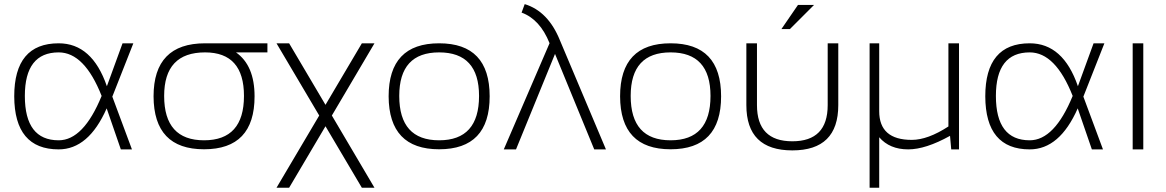

<svg xmlns="http://www.w3.org/2000/svg" viewBox="-20 -722 5634 928"><path d="M48.8 -256.3Q48.8 -512.7 263.7 -512.7Q425.3 -512.7 496.6 -305.2L572.3 -512.7H624.5L522.9 -254.9L617.7 0H564L495.6 -198.2Q408.2 0 263.7 0Q49.8 0 48.8 -256.3ZM263.7 -43.9Q383.3 -43.9 471.2 -258.3Q388.2 -468.8 263.7 -468.8Q100.1 -468.8 100.1 -258.3Q100.1 -43.9 263.7 -43.9Z M966.3 -43.9Q1159.2 -43.9 1159.2 -258.3Q1159.2 -468.8 971.2 -468.8Q773.4 -468.8 773.4 -258.3Q773.4 -43.9 966.3 -43.9ZM722.2 -256.3Q722.2 -512.7 971.2 -512.7H1272.5V-468.8H1120.6Q1210.4 -405.8 1210.4 -256.3Q1210.4 -0.5 966.3 -0.5Q723.1 -0.5 722.2 -256.3Z M1522.9 -163.6 1316.4 -512.7H1377.4L1553.2 -215.3L1729 -512.7H1790L1584 -163.6L1790 185.5H1729L1553.2 -111.8L1377.4 185.5H1316.4Z M2102.5 -43.9Q2295.4 -43.9 2295.4 -258.3Q2295.4 -468.8 2102.5 -468.8Q1909.7 -468.8 1909.7 -258.3Q1909.7 -43.9 2102.5 -43.9ZM1858.4 -256.3Q1858.4 -512.7 2102.5 -512.7Q2346.7 -512.7 2346.7 -256.3Q2346.7 -0.5 2102.5 -0.5Q1859.4 -0.5 1858.4 -256.3Z M2636.2 -513.2Q2589.8 -628.9 2501 -661.1L2516.1 -702.1Q2629.4 -667.5 2686 -527.8L2908.7 0H2852.1L2662.6 -461.4L2474.1 0H2415Z M3221.2 -43.9Q3414.1 -43.9 3414.1 -258.3Q3414.1 -468.8 3221.2 -468.8Q3028.3 -468.8 3028.3 -258.3Q3028.3 -43.9 3221.2 -43.9ZM2977.1 -256.3Q2977.1 -512.7 3221.2 -512.7Q3465.3 -512.7 3465.3 -256.3Q3465.3 -0.5 3221.2 -0.5Q2978 -0.5 2977.1 -256.3Z M3587.4 -213.9V-512.7H3638.7V-213.9Q3638.7 -39.1 3809.6 -39.1Q3980.5 -39.1 3980.5 -213.9V-512.7H4031.7V-213.9Q4031.7 4.9 3809.6 4.9Q3587.4 4.9 3587.4 -213.9ZM3836.9 -698.2H3914.6L3797.9 -581.5H3756.8Z M4615.2 -512.7V0H4577.6L4571.8 -65.4Q4454.1 0 4369.6 0Q4279.8 0 4229.5 -58.6V185.5H4183.1V-512.7H4229.5V-184.6Q4229.5 -45.9 4386.7 -45.9Q4464.4 -45.9 4564 -110.8V-512.7Z M4742.2 -256.3Q4742.2 -512.7 4957 -512.7Q5118.7 -512.7 5189.9 -305.2L5265.6 -512.7H5317.9L5216.3 -254.9L5311 0H5257.3L5189 -198.2Q5101.6 0 4957 0Q4743.2 0 4742.2 -256.3ZM4957 -43.9Q5076.7 -43.9 5164.6 -258.3Q5081.5 -468.8 4957 -468.8Q4793.5 -468.8 4793.5 -258.3Q4793.5 -43.9 4957 -43.9Z M5505.9 -512.7V0H5454.6V-512.7Z"/></svg>

Font: Sansation Light
Style: Light
Weight: 300
Designer: Bernd Montag
Version: Version 1.301